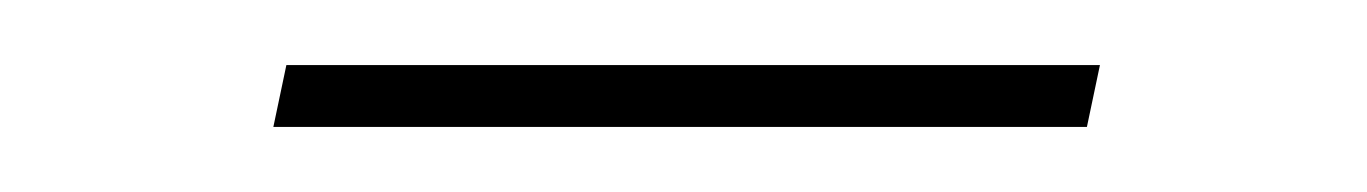

<svg xmlns="http://www.w3.org/2000/svg" viewBox="-20 -294 420 59"><path d="M68 -274H318L314 -255H64Z"/></svg>

Font: Montserrat Alternates Thin
Style: Italic
Weight: 250
Italic angle: -11.3°
Designer: Julieta Ulanovsky
Foundry: Julieta Ulanovsky
Version: Version 7.200